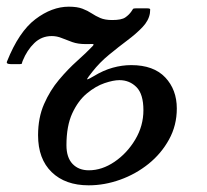

<svg xmlns="http://www.w3.org/2000/svg" viewBox="-36 -545 621 575"><path d="M-15 -361Q20.5 -450 70 -487.5Q119.5 -525 170 -525Q195 -525 210.8 -519Q226.5 -513 238.5 -505Q250.5 -497 264.5 -491Q278.5 -485 300 -485Q328 -485 339.2 -492.8Q350.5 -500.5 358 -511.5Q361 -516 362.2 -518Q363.5 -520 370.5 -520H405Q413.5 -520 413.8 -516.8Q414 -513.5 413 -505.5Q409.5 -483.5 390.8 -463.8Q372 -444 345.2 -424Q318.5 -404 290.5 -381Q262.5 -358 240.5 -330Q227 -313 224.8 -308.5Q222.5 -304 244 -316.5Q273.5 -334.5 301.5 -342.2Q329.5 -350 357 -350Q424 -350 458.8 -313.2Q493.5 -276.5 493.5 -220Q493.5 -169.5 470.2 -127.2Q447 -85 408.8 -54.2Q370.5 -23.5 323.8 -6.8Q277 10 229.5 10Q159.5 10 118.8 -29.5Q78 -69 78 -140Q78 -192.5 96 -233.5Q114 -274.5 140.8 -306.2Q167.5 -338 195 -362.5Q222.5 -387 241.5 -407Q247.5 -413.5 240.5 -413.2Q233.5 -413 220 -413Q197.5 -413 180.5 -419Q163.5 -425 149 -431Q134.5 -437 119 -437Q88.5 -437 66.8 -416Q45 -395 32 -363Q30 -358 29.8 -355.5Q29.5 -353 24 -353H-4Q-18.5 -353 -15 -361ZM163 -110Q163 -73.5 181.2 -54.2Q199.5 -35 230 -35Q269.5 -35 307 -60.5Q344.5 -86 369 -127Q393.5 -168 393.5 -215Q393.5 -263 372.8 -284Q352 -305 321.5 -305Q303.5 -305 277 -296Q250.5 -287 224.2 -265.2Q198 -243.5 180.5 -205.8Q163 -168 163 -110Z"/></svg>

Font: Besley
Style: Italic
Weight: 400
Italic angle: -13°
Designer: Owen Earl
Foundry: indestructible type*
Version: Version 4.000; ttfautohint (v1.8.4.7-5d5b)